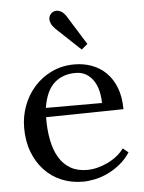

<svg xmlns="http://www.w3.org/2000/svg" viewBox="-55 -809 651 869"><g transform="rotate(-5 271.0 -374.5)"><path d="M295.4 -477.1Q236.8 -477.1 198.7 -442.6Q160.6 -408.2 148.4 -331.1H403.3Q403.3 -357.4 397.5 -383.5Q391.6 -409.7 378.7 -430.4Q365.7 -451.2 345.2 -464.1Q324.7 -477.1 295.4 -477.1ZM497.6 -294.9 145.5 -289.1Q145 -231.4 154.3 -184.6Q163.6 -137.7 183.6 -104.5Q203.6 -71.3 235.1 -53.2Q266.6 -35.2 310.5 -35.2Q334 -35.2 358.4 -41.5Q382.8 -47.9 405.5 -58.8Q428.2 -69.8 447.3 -85.2Q466.3 -100.6 479 -118.2L503.4 -98.1Q482.9 -66.9 455.8 -45.2Q428.7 -23.4 399.7 -9.8Q370.6 3.9 341.3 10Q312 16.1 286.6 16.1Q234.9 16.1 190.2 -2.4Q145.5 -21 112.8 -55.7Q80.1 -90.3 61.3 -139.2Q42.5 -188 42.5 -249Q42.5 -301.8 60.5 -349.9Q78.6 -397.9 111.8 -435.1Q145 -472.2 191.4 -494.1Q237.8 -516.1 294.4 -516.1Q335.9 -516.1 372.8 -502.4Q409.7 -488.8 437.5 -461.4Q465.3 -434.1 481.4 -392.3Q497.6 -350.6 497.6 -294.9ZM220.7 -686Q208 -699.2 203.6 -710.4Q202.1 -713.9 200.7 -718.8Q199.2 -723.6 199.2 -729Q199.2 -735.4 200.9 -740.7Q202.6 -746.1 207.5 -752.4Q212.4 -758.8 220 -762Q227.5 -765.1 235.6 -765.1Q243.7 -765.1 254.6 -759.5Q265.6 -753.9 276.9 -737.8L360.8 -603L333 -580.1Z"/></g></svg>

Font: Lora
Style: Regular
Weight: 400
Designer: Olga Karpushina, Alexei Vanyashin
Foundry: Cyreal (www.cyreal.org, a@cyreal.org)
Version: Version 1.014